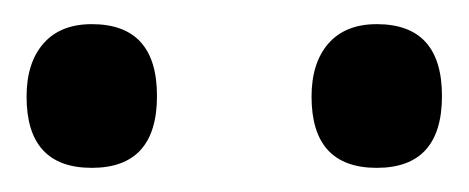

<svg xmlns="http://www.w3.org/2000/svg" viewBox="-20 -733 388 159"><path d="M56 -713Q110 -713 110 -653.5Q110 -594 56 -594Q2 -594 2 -653Q2 -681 16 -697Q30 -713 56 -713ZM292 -713Q346 -713 346 -653.5Q346 -594 292 -594Q238 -594 238 -653Q238 -681 252 -697Q266 -713 292 -713Z"/></svg>

Font: Andada
Style: Regular
Weight: 400
Designer: Carolina Giovagnoli
Foundry: Carolina Giovagnoli
Version: Version 1.002